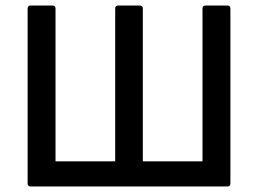

<svg xmlns="http://www.w3.org/2000/svg" viewBox="-20 -675 934 695"><path d="M91 0Q80 0 80 -11V-644Q80 -655 91 -655H170Q181 -655 181 -644V-91H397V-644Q397 -655 408 -655H486Q497 -655 497 -644V-91H713V-644Q713 -655 724 -655H803Q814 -655 814 -644V-11Q814 0 803 0Z"/></svg>

Font: Sofia Sans SemiBold
Style: Regular
Weight: 600
Designer: Botio Nikoltchev, Ani Petrova
Foundry: lettersoup
Version: Version 4.101; ttfautohint (v1.8.4.7-5d5b)